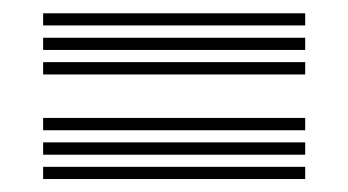

<svg xmlns="http://www.w3.org/2000/svg" viewBox="-20 -516 537 296"><path d="M46.5 -476.8V-495.5H450.5V-476.8ZM46.5 -439V-457.8H450.5V-439ZM46.5 -401.2V-420.2H450.5V-401.2ZM46.5 -315.2V-334.2H450.5V-315.2ZM46.5 -277.5V-296.5H450.5V-277.5ZM46.5 -240V-258.8H450.5V-240Z"/></svg>

Font: Big Shoulders Inline Text
Style: Bold
Weight: 700
Designer: Patric King
Foundry: XO Type Co
Version: Version 1.000